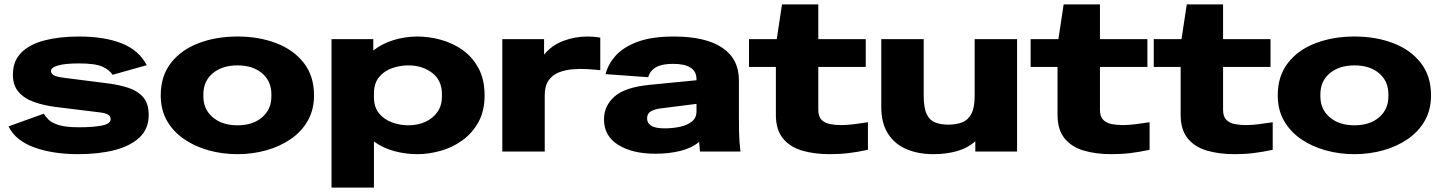

<svg xmlns="http://www.w3.org/2000/svg" viewBox="-20 -693 6592 878"><path d="M338 12Q222 12 136.5 -19Q51 -50 19 -115L180 -173Q188 -160 202.5 -145.5Q217 -131 249 -121Q281 -111 342 -111Q407 -111 446.5 -119Q486 -127 486 -148Q486 -161 474.5 -168.5Q463 -176 437 -179L234 -204Q179 -211 134.5 -227Q90 -243 64.5 -273Q39 -303 39 -352Q39 -414 77.5 -452.5Q116 -491 184.5 -508.5Q253 -526 341 -526Q457 -526 536 -495Q615 -464 651 -395L495 -351Q480 -374 447.5 -388.5Q415 -403 341 -403Q277 -403 245 -393.5Q213 -384 213 -368Q213 -358 224 -350Q235 -342 275 -337L463 -313Q524 -306 568 -291Q612 -276 636 -247Q660 -218 660 -167Q660 -104 618 -64.5Q576 -25 503.5 -6.5Q431 12 338 12Z M1066 12Q997 12 934 -5.5Q871 -23 821.5 -57Q772 -91 743.5 -141Q715 -191 715 -257Q715 -345 761.5 -405Q808 -465 888 -495.5Q968 -526 1066 -526Q1164 -526 1243.5 -495.5Q1323 -465 1369.5 -405Q1416 -345 1416 -257Q1416 -191 1387.5 -141Q1359 -91 1309.5 -57Q1260 -23 1197 -5.5Q1134 12 1066 12ZM1066 -120Q1136 -120 1178.5 -156.5Q1221 -193 1221 -252V-262Q1221 -322 1178.5 -358Q1136 -394 1066 -394Q996 -394 953 -358Q910 -322 910 -262V-252Q910 -193 953 -156.5Q996 -120 1066 -120Z M1496 165V-514H1687V-462Q1726 -493 1779 -509.5Q1832 -526 1889 -526Q1942 -526 1996.5 -511Q2051 -496 2096 -464Q2141 -432 2168.5 -380.5Q2196 -329 2196 -257Q2196 -185 2167.5 -134Q2139 -83 2093.5 -50.5Q2048 -18 1994 -3Q1940 12 1889 12Q1835 12 1783 -2Q1731 -16 1690 -46V165ZM1690 -249Q1690 -203 1713.5 -174.5Q1737 -146 1773.5 -133Q1810 -120 1847 -120Q1890 -120 1924.5 -135.5Q1959 -151 1980 -180.5Q2001 -210 2001 -252V-262Q2001 -326 1956 -360Q1911 -394 1847 -394Q1810 -394 1773.5 -381.5Q1737 -369 1713.5 -340.5Q1690 -312 1690 -265Z M2277 0V-514H2468V-443Q2503 -486 2556 -506Q2609 -526 2666 -526Q2677 -526 2692 -525Q2707 -524 2725 -521V-372Q2698 -375 2664.5 -377Q2631 -379 2597 -376Q2563 -373 2534.5 -361.5Q2506 -350 2488.5 -325Q2471 -300 2471 -257V0Z M2977 10Q2872 10 2807 -30.5Q2742 -71 2742 -147Q2742 -209 2790 -251.5Q2838 -294 2950 -305L3165 -326V-331Q3165 -401 3058 -401Q3009 -401 2981.5 -386.5Q2954 -372 2944 -340L2749 -354Q2761 -400 2796 -439Q2831 -478 2896 -502Q2961 -526 3061 -526Q3206 -526 3282.5 -475Q3359 -424 3359 -326V-155Q3359 -118 3359.5 -93Q3360 -68 3361.5 -46.5Q3363 -25 3366 0H3181L3177 -44Q3142 -15 3090 -2.5Q3038 10 2977 10ZM2939 -151Q2939 -131 2957.5 -118.5Q2976 -106 3019 -106Q3055 -106 3088.5 -113Q3122 -120 3143.5 -137Q3165 -154 3165 -183V-218L2999 -197Q2971 -193 2955 -183Q2939 -173 2939 -151Z M3775 12Q3703 12 3647.5 -4.5Q3592 -21 3560 -60.5Q3528 -100 3528 -168V-387H3405V-514H3532L3556 -673H3722V-514H3939V-387H3722V-191Q3722 -160 3737 -145Q3752 -130 3776 -125.5Q3800 -121 3826 -121Q3854 -121 3884.5 -125Q3915 -129 3949 -134V-8Q3902 2 3861.5 7Q3821 12 3775 12Z M4249 12Q4179 12 4125 -11Q4071 -34 4040.5 -82Q4010 -130 4010 -204V-514H4204V-257Q4204 -200 4217.5 -171.5Q4231 -143 4256.5 -133Q4282 -123 4316 -123Q4353 -123 4380 -133.5Q4407 -144 4422 -172.5Q4437 -201 4437 -254V-514H4631V0H4440V-47Q4404 -15 4354.5 -1.5Q4305 12 4249 12Z M5063 12Q4991 12 4935.5 -4.5Q4880 -21 4848 -60.5Q4816 -100 4816 -168V-387H4693V-514H4820L4844 -673H5010V-514H5227V-387H5010V-191Q5010 -160 5025 -145Q5040 -130 5064 -125.5Q5088 -121 5114 -121Q5142 -121 5172.5 -125Q5203 -129 5237 -134V-8Q5190 2 5149.5 7Q5109 12 5063 12Z M5626 12Q5554 12 5498.5 -4.5Q5443 -21 5411 -60.5Q5379 -100 5379 -168V-387H5256V-514H5383L5407 -673H5573V-514H5790V-387H5573V-191Q5573 -160 5588 -145Q5603 -130 5627 -125.5Q5651 -121 5677 -121Q5705 -121 5735.5 -125Q5766 -129 5800 -134V-8Q5753 2 5712.5 7Q5672 12 5626 12Z M6174 12Q6105 12 6042 -5.5Q5979 -23 5929.5 -57Q5880 -91 5851.5 -141Q5823 -191 5823 -257Q5823 -345 5869.5 -405Q5916 -465 5996 -495.5Q6076 -526 6174 -526Q6272 -526 6351.5 -495.5Q6431 -465 6477.5 -405Q6524 -345 6524 -257Q6524 -191 6495.5 -141Q6467 -91 6417.5 -57Q6368 -23 6305 -5.5Q6242 12 6174 12ZM6174 -120Q6244 -120 6286.5 -156.5Q6329 -193 6329 -252V-262Q6329 -322 6286.5 -358Q6244 -394 6174 -394Q6104 -394 6061 -358Q6018 -322 6018 -262V-252Q6018 -193 6061 -156.5Q6104 -120 6174 -120Z"/></svg>

Font: Special Gothic Extended Bold
Style: Regular
Weight: 700
Width: 7
Designer: Alistair McCready
Foundry: Monolith
Version: Version 1.000; ttfautohint (v1.8.4.7-5d5b)